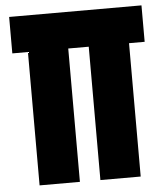

<svg xmlns="http://www.w3.org/2000/svg" viewBox="-52 -779 711 825"><g transform="rotate(-5 303.0 -366.0)"><path d="M259.3 0H85.4V-575.2H18.1V-732.4H588.9V-575.2H521.5V0H347.7V-575.2H259.3Z"/></g></svg>

Font: Anton
Style: Regular
Weight: 400
Designer: Vernon Adams, Tural Alisoy
Foundry: Vernon Adams
Version: Version 2.300